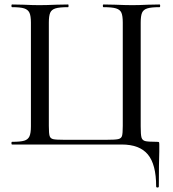

<svg xmlns="http://www.w3.org/2000/svg" viewBox="-20 -645 770 857"><path d="M523 0H34Q31 0 31 -6Q31 -12 34 -12Q71 -12 88 -17Q105 -22 111.5 -36.5Q118 -51 118 -81V-544Q118 -574 111.5 -588Q105 -602 88 -607.5Q71 -613 34 -613Q31 -613 31 -619Q31 -625 34 -625L85 -624Q127 -622 155 -622Q185 -622 231 -624L284 -625Q286 -625 286 -619Q286 -613 284 -613Q245 -613 227.5 -607.5Q210 -602 204 -588Q198 -574 198 -544V-83Q198 -49 201.5 -38Q205 -27 217 -24Q229 -21 267 -21H454Q494 -21 507.5 -24Q521 -27 524.5 -38Q528 -49 528 -83V-544Q528 -574 522 -588Q516 -602 498 -607.5Q480 -613 442 -613Q439 -613 439 -619Q439 -625 442 -625L494 -624Q542 -622 571 -622Q599 -622 641 -624L692 -625Q695 -625 695 -619Q695 -613 692 -613Q655 -613 637.5 -607.5Q620 -602 614 -588Q608 -574 608 -544V-81Q608 -44 611.5 -31.5Q615 -19 627.5 -15.5Q640 -12 679 -12Q688 -12 689.5 -10.5Q691 -9 691 0V31Q689 83 689 187Q689 192 683 192Q677 192 677 187Q677 89 640 44.5Q603 0 523 0Z"/></svg>

Font: Cormorant SC Medium
Style: Regular
Weight: 500
Designer: Christian Thalmann (Catharsis Fonts)
Version: Version 3.000